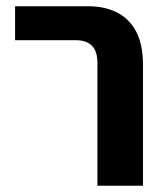

<svg xmlns="http://www.w3.org/2000/svg" viewBox="-20 -591 528 611"><path d="M290 0V-390Q290 -429 272 -446Q254 -463 223 -463H28V-571H262Q312 -571 351 -552Q390 -533 412.5 -492Q435 -451 435 -383V0Z"/></svg>

Font: Assistant
Style: Bold
Weight: 700
Designer: Hebrew By Ben Nathan, Latin by Paul Hunt
Version: Version 3.000